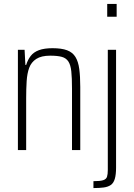

<svg xmlns="http://www.w3.org/2000/svg" viewBox="-20 -763 683 976"><path d="M71 0V-510H105L109 -433H113Q121 -459 136 -478.5Q151 -498 178 -508Q205 -518 247 -518Q293 -518 321 -507.5Q349 -497 363.5 -473.5Q378 -450 383 -412Q388 -374 388 -321V0H346V-312Q346 -367 342.5 -400Q339 -433 327.5 -450.5Q316 -468 294 -474Q272 -480 235 -480Q190 -480 164.5 -463.5Q139 -447 128.5 -418.5Q118 -390 115.5 -350.5Q113 -311 113 -264V0ZM525 -678V-743H573V-678ZM455 193V158Q489 158 504.5 153Q520 148 524 135.5Q528 123 528 101V-510H570V89Q570 125 563.5 146.5Q557 168 543 177.5Q529 187 507.5 190Q486 193 455 193Z"/></svg>

Font: Saira Condensed ExtraLight
Style: Regular
Weight: 250
Width: 3
Designer: Hector Gatti with collaboration of the Omnibus-Type team
Foundry: Omnibus-Type
Version: Version 1.101